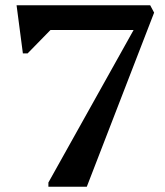

<svg xmlns="http://www.w3.org/2000/svg" viewBox="-20 -710 628 730"><path d="M310 0H164V-16L488 -596H172L85 -507H67L43 -690H551L566 -662Z"/></svg>

Font: Platypi
Style: Regular
Weight: 400
Designer: David Sargent
Foundry: Bolt Cutter Type
Version: Version 1.200; ttfautohint (v1.8.4.7-5d5b)